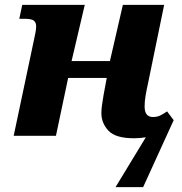

<svg xmlns="http://www.w3.org/2000/svg" viewBox="-20 -556 745 786"><path d="M577 6Q565 8 553 9Q541 10 528 10Q453 10 424 -21Q395 -52 395 -93Q395 -110 398 -128.5Q401 -147 404 -167L417 -237H259L209 0H36L117 -383Q122 -405 125 -421.5Q128 -438 128 -448Q128 -464 118.5 -471.5Q109 -479 81 -479H59L71 -536H327L273 -306H430L483 -536H652L586 -215Q580 -188 576 -164.5Q572 -141 572 -120Q572 -77 606 -77Q623 -77 635.5 -83Q648 -89 664 -100L691 -64L566 210H453Z"/></svg>

Font: Noto Serif ExtraBold
Style: Italic
Weight: 800
Italic angle: -12°
Designer: Monotype Design Team
Foundry: Monotype Imaging Inc.
Version: Version 2.013